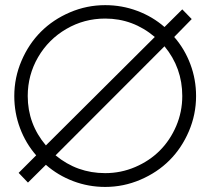

<svg xmlns="http://www.w3.org/2000/svg" viewBox="-20 -716 825 754"><path d="M695.8 -679.2 732.9 -641.1 664.1 -570.8Q705.1 -523.9 727.5 -464.1Q750 -404.3 750 -338.9Q750 -266.6 721.7 -200.4Q693.4 -134.3 645.5 -86.4Q597.7 -38.6 531.5 -10.3Q465.3 18.1 393.1 18.1Q327.6 18.1 267.6 -4.6Q207.5 -27.3 160.2 -68.8L89.8 1L53.2 -37.1L122.1 -106Q81.1 -152.8 58.6 -212.9Q36.1 -272.9 36.1 -338.9Q36.1 -411.1 64.5 -477.3Q92.8 -543.5 140.6 -591.3Q188.5 -639.2 254.6 -667.5Q320.8 -695.8 393.1 -695.8Q459 -695.8 519 -673.3Q579.1 -650.9 626 -609.9ZM587.9 -570.8Q502.4 -643.1 393.1 -643.1Q310.5 -643.1 240.5 -602.3Q170.4 -561.5 129.6 -491.5Q88.9 -421.4 88.9 -338.9Q88.9 -229.5 160.2 -145ZM626 -534.2 198.2 -106Q282.7 -36.1 393.1 -36.1Q455.1 -36.1 511 -60.1Q566.9 -84 607.4 -124.5Q647.9 -165 671.9 -220.9Q695.8 -276.9 695.8 -338.9Q695.8 -449.7 626 -534.2Z"/></svg>

Font: Rawengulk
Style: Demibold
Weight: 600
Version: Version 0.92